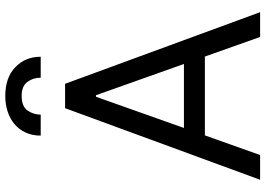

<svg xmlns="http://www.w3.org/2000/svg" viewBox="-157 -833 990 716"><g transform="rotate(-90 338.0 -475.0)"><path d="M25.6 0 292.6 -727.3H383.5L650.6 0H558.2L485.1 -206H191.1L117.9 0ZM457.4 -284.1 340.9 -612.2H335.2L218.8 -284.1ZM190.3 -818.2Q190.3 -850.5 202.1 -875.2Q213.8 -899.9 233.8 -916.5Q253.9 -933.2 280.9 -941.8Q307.9 -950.3 338.1 -950.3Q406.6 -950.3 445.3 -913Q484.4 -875.7 484.4 -818.2H406.2Q406.2 -846.9 390.3 -868.3Q374.3 -889.2 338.1 -889.2Q299.4 -889.2 284.1 -867.5Q268.5 -845.5 268.5 -818.2Z"/></g></svg>

Font: Inter P
Style: Regular
Weight: 400
Designer: Rasmus Andersson
Foundry: rsms
Version: Version 3.018;git-588b23468